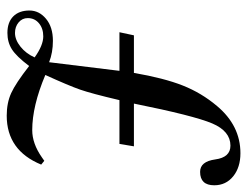

<svg xmlns="http://www.w3.org/2000/svg" viewBox="-100 -610 718 557"><g transform="rotate(90 258.5 -331.0)"><path d="M82 -361H191Q206 -448 227.5 -502.5Q249 -557 287 -602Q344 -670 424 -670Q465 -670 491 -649Q517 -628 517 -594Q517 -553 478 -553Q448 -553 442 -597Q436 -641 402 -641Q360 -641 337.5 -588Q315 -535 280 -361H404L397 -319H270Q251 -238 239.5 -205Q228 -172 197 -104Q287 -66 357 -66Q396 -66 436 -94L446 -101L457 -92Q416 8 315 8Q278 8 249.5 -5Q221 -18 171 -57Q143 -20 122.5 -7Q102 6 75 6Q44 6 27 -11Q10 -28 10 -58Q10 -86 34 -106Q58 -126 98 -126Q132 -126 160 -115L185 -319H73ZM146 -73Q111 -98 85 -98Q62 -98 47 -85.5Q32 -73 32 -53Q32 -37 44.5 -26.5Q57 -16 75 -16Q95 -16 115 -32Q135 -48 146 -73Z"/></g></svg>

Font: STIX MathJax Main
Style: Italic
Weight: 400
Italic angle: -16.33°
Designer: MicroPress Inc., with final additions and corrections provided by Coen Hoffman, Elsevier (retired)
Version: Version 1.1.1